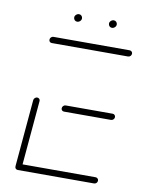

<svg xmlns="http://www.w3.org/2000/svg" viewBox="-74 -673 541 725"><g transform="rotate(10 196.5 -310.0)"><path d="M33.7 -13 56.3 -270.4Q57 -275.2 60.9 -278.7Q64.8 -282.2 69.6 -282.2Q74.4 -282.2 77.8 -278.7Q81.1 -275.2 80.4 -270.4L57.8 -13ZM350 -13Q350 -7.4 346.1 -3.7Q342.2 0 337 0H44.8Q40 0 36.9 -3Q33.7 -5.9 33.7 -10.7Q33.7 -16.3 37.6 -20.2Q41.5 -24.1 46.7 -24.1H338.9Q343.3 -24.1 346.7 -20.9Q350 -17.8 350 -13ZM167.4 -258.1Q167.4 -263.3 171.3 -267.4Q175.2 -271.5 180.4 -271.5H360.7Q365.2 -271.5 368.3 -268.3Q371.5 -265.2 371.5 -260.4Q371.5 -255.2 367.6 -251.3Q363.7 -247.4 358.5 -247.4H178.5Q173.7 -247.4 170.6 -250.4Q167.4 -253.3 167.4 -258.1ZM77 -505.2Q77 -510.7 80.9 -514.6Q84.8 -518.5 90 -518.5H382.2Q386.7 -518.5 390 -515.4Q393.3 -512.2 393.3 -507.8Q393.3 -502.2 389.4 -498.3Q385.6 -494.4 380.4 -494.4H87.8Q83 -494.4 80 -497.4Q77 -500.4 77 -505.2ZM287.8 -604.4Q287.8 -610.4 292.8 -615Q297.8 -619.6 304.1 -619.6Q309.6 -619.6 313.5 -615.6Q317.4 -611.5 317.4 -605.9Q317.4 -599.6 312.4 -595Q307.4 -590.4 301.1 -590.4Q295.6 -590.4 291.7 -594.4Q287.8 -598.5 287.8 -604.4ZM154.4 -604.4Q154.4 -610.4 159.4 -615Q164.4 -619.6 170.7 -619.6Q176.3 -619.6 180.2 -615.6Q184.1 -611.5 184.1 -605.9Q184.1 -599.6 179.1 -595Q174.1 -590.4 167.8 -590.4Q162.2 -590.4 158.3 -594.4Q154.4 -598.5 154.4 -604.4Z"/></g></svg>

Font: 26F Galaxy Sans Thin
Style: Italic
Weight: 100
Italic angle: -4.99998°
Designer: C₂₉H₂₅N₃O₅
Version: Version 1.200